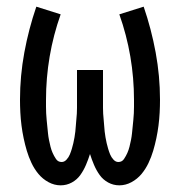

<svg xmlns="http://www.w3.org/2000/svg" viewBox="-20 -548 540 576"><path d="M338 8Q320 8 304.5 -0.5Q289 -9 279 -23Q269 -37 262 -53.5Q255 -70 250 -86Q245 -70 238 -53.5Q231 -37 221 -23Q211 -9 195.5 -0.5Q180 8 162 8Q143 8 125.5 -1.5Q108 -11 95.5 -26Q83 -41 74.5 -59Q66 -77 60.5 -95.5Q55 -114 51 -133Q47 -152 44.5 -171.5Q42 -191 41 -210.5Q40 -230 40 -249Q40 -320 53 -390.5Q66 -461 89 -528L162 -505Q140 -443 129 -378.5Q118 -314 118 -248Q118 -238 118 -228Q118 -218 118.5 -208Q119 -198 120 -188Q121 -178 122 -168Q123 -158 124 -148Q125 -138 127 -128Q129 -118 131.5 -108Q134 -98 138 -89Q142 -80 148 -71Q154 -62 165 -62Q173 -62 179.5 -69Q186 -76 189.5 -84.5Q193 -93 195.5 -101.5Q198 -110 200 -118.5Q202 -127 203.5 -136Q205 -145 206 -153.5Q207 -162 207.5 -171Q208 -180 209 -189Q210 -198 210.5 -207Q211 -216 211 -224.5Q211 -233 211 -242Q211 -251 211 -260V-338H289V-260Q289 -251 289 -242Q289 -233 289 -224.5Q289 -216 289.5 -207Q290 -198 291 -189Q292 -180 292.5 -171Q293 -162 294 -153.5Q295 -145 296.5 -136Q298 -127 300 -118.5Q302 -110 304.5 -101.5Q307 -93 310.5 -84.5Q314 -76 320.5 -69Q327 -62 335 -62Q346 -62 352 -71Q358 -80 362 -89Q366 -98 368.5 -108Q371 -118 373 -128Q375 -138 376 -148Q377 -158 378 -168Q379 -178 380 -188Q381 -198 381.5 -208Q382 -218 382 -228Q382 -238 382 -248Q382 -314 371 -378.5Q360 -443 338 -505L411 -528Q434 -461 447 -390.5Q460 -320 460 -249Q460 -230 459 -210.5Q458 -191 455.5 -171.5Q453 -152 449 -133Q445 -114 439.5 -95.5Q434 -77 425.5 -59Q417 -41 404.5 -26Q392 -11 374.5 -1.5Q357 8 338 8Z"/></svg>

Font: Zed Mono
Style: Regular
Weight: 400
Monospace: yes
Designer: Belleve Invis
Foundry: Belleve Invis
Version: Version 1.0.0; ttfautohint (v1.8.4)